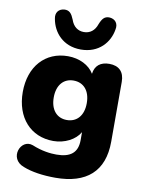

<svg xmlns="http://www.w3.org/2000/svg" viewBox="-101 -831 828 1093"><g transform="rotate(10 313.0 -285.0)"><path d="M312 -553C416 -553 475 -624 487 -699C495 -735 475 -758 444 -761C413 -763 400 -745 387 -713C374 -674 347 -654 312 -654C277 -654 250 -674 237 -713C224 -745 211 -763 180 -761C149 -758 129 -735 137 -699C150 -624 208 -553 312 -553ZM296 191C475 191 574 106 574 -66V-412C574 -470 543 -501 487 -501C436 -501 405 -476 399 -428C372 -474 314 -503 248 -503C117 -503 29 -406 29 -258C29 -110 117 -13 248 -13C313 -13 374 -44 401 -91V-45C401 27 361 60 279 60C245 60 196 55 138 31C65 4 15 128 110 162C157 181 223 191 296 191ZM303 -144C246 -144 208 -186 208 -258C208 -330 246 -372 303 -372C361 -372 399 -330 399 -258C399 -186 361 -144 303 -144Z"/></g></svg>

Font: Nunito Black
Style: Regular
Weight: 900
Designer: Vernon Adams
Foundry: Vernon Adams
Version: Version 3.602